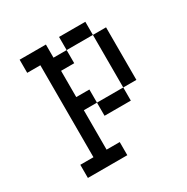

<svg xmlns="http://www.w3.org/2000/svg" viewBox="-134 -677 769 791"><g transform="rotate(-30 250.0 -281.0)"><path d="M62.5 -62.5H125V-500H62.5V-562.5H187.5V-500H250V-437.5H187.5V-312.5H250V-250H187.5V-62.5H250V0H62.5ZM250 -250H375V-187.5H250ZM375 -500H437.5V-250H375ZM250 -562.5H375V-500H250Z"/></g></svg>

Font: HE신이문
Style: regular
Weight: 500
Monospace: yes
Designer: Taeyun An (WindowsTiger)
Version: v1.1